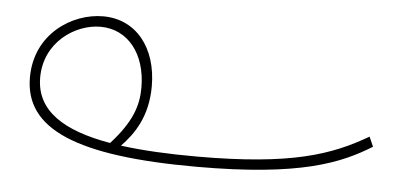

<svg xmlns="http://www.w3.org/2000/svg" viewBox="-35 -371 942 451"><g transform="rotate(5 436.5 -145.5)"><path d="M442 21C686 21 779 -18 850 -62L840 -85C756 -36 664 -3 440 -3C373 -3 312 -6 260 -13C289 -43 320 -86 320 -158C320 -249 270 -312 192 -312C119 -312 33 -257 33 -154C33 -33 156 21 442 21ZM57 -156C57 -239 128 -287 188 -287C253 -287 296 -232 296 -153C296 -110 283 -71 234 -17C124 -36 57 -77 57 -156Z"/></g></svg>

Font: Noto Sans Arabic UI Cn Th
Style: Regular
Weight: 100
Width: 3
Designer: Monotype Design Team, Nadine Chahine and Nizar Qandah
Foundry: Monotype Imaging Inc.
Version: Version 2.010